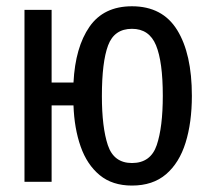

<svg xmlns="http://www.w3.org/2000/svg" viewBox="-20 -571 655 603"><path d="M394.4 -551.3Q490.3 -551.3 536.4 -476.7Q582.6 -402.1 582.6 -270.3Q582.6 -186.2 562.8 -122.8Q543.1 -59.5 501.5 -23.8Q460 11.8 394.4 11.8Q332.8 11.8 293.1 -21Q253.3 -53.8 233.3 -110.8Q213.3 -167.7 210.8 -240H142.1V0H56.9V-540H142.1V-311.8H210.8Q216.4 -422.6 261 -486.9Q305.6 -551.3 394.4 -551.3ZM394.4 -480.5Q339 -480.5 319.5 -428.5Q300 -376.4 300 -269.2Q300 -171.3 318.7 -115.1Q337.4 -59 394.4 -59Q453.3 -59 472.3 -115.4Q491.3 -171.8 491.3 -270.3Q491.3 -376.9 470 -428.7Q448.7 -480.5 394.4 -480.5Z"/></svg>

Font: FiraCode Nerd Font
Style: Regular
Weight: 400
Designer: Carrois Corporate, Edenspiekermann AG, Nikita Prokopov
Foundry: Carrois Corporate, Edenspiekermann AG, Nikita Prokopov
Version: Version 6.002;Nerd Fonts 3.4.0